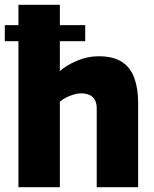

<svg xmlns="http://www.w3.org/2000/svg" viewBox="-27 -782 645 802"><path d="M-7 -610V-677H329V-610ZM50 0V-762H223V-485Q248 -508 293 -527.5Q338 -547 384 -547Q447 -547 483 -523Q519 -499 534.5 -455Q550 -411 550 -353V0H377V-330Q377 -352 368.5 -366Q360 -380 345.5 -386Q331 -392 314 -392Q297 -392 280.5 -387Q264 -382 249 -374.5Q234 -367 223 -357V0Z"/></svg>

Font: Exo Thin ExtraBold
Style: Regular
Weight: 800
Version: Version 2.000